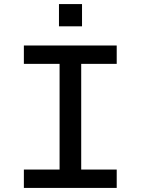

<svg xmlns="http://www.w3.org/2000/svg" viewBox="-20 -921 690 941"><path d="M272 0V-698H378V0ZM97 -698H552V-608H97ZM97 -90H552V0H97ZM269 -792V-901H382V-792Z"/></svg>

Font: Azeret Mono Thin
Style: Regular
Weight: 400
Version: Version 1.002